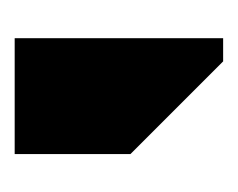

<svg xmlns="http://www.w3.org/2000/svg" viewBox="-51 -145 321 259"><g transform="rotate(-90 109.5 -15.5)"><path d="M31.2 -156.2H187.5V125H156.2L31.2 0Z"/></g></svg>

Font: Signwood
Style: Regular
Weight: 400
Designer: GGBotNet
Foundry: GGBotNet
Version: 0.95